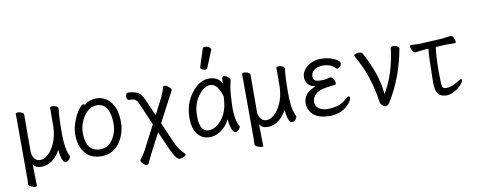

<svg xmlns="http://www.w3.org/2000/svg" viewBox="-75 -1127 4149 1671"><g transform="rotate(-10 2000.0 -292.0)"><path d="M138 173Q138 180 123.5 180Q109 180 87.5 170.5Q66 161 64 149V147Q67 98 66 60Q66 -405 65 -440L64 -474Q65 -484 85 -484Q101 -484 118.5 -476Q136 -468 136 -456Q135 -388 135 -193V-123Q137 -92 153 -69Q172 -42 205 -42Q240 -42 276 -74.5Q312 -107 337.5 -165.5Q363 -224 367 -301Q368 -318 368 -475Q368 -485 390 -485Q406 -485 423 -477.5Q440 -470 440 -458Q430 -383 430 -237Q430 -97 464 -34L465 -29Q465 -19 452.5 -3Q440 13 422 13Q397 13 386 -34Q375 -81 374 -103Q354 -59 308.5 -20.5Q263 18 205 18Q153 18 134 -19L135 68Q135 119 138 173Z M736 18Q644 18 593.5 -43Q543 -104 543 -207Q543 -251 556 -294Q569 -337 587.5 -373Q606 -409 625 -431.5Q644 -454 655 -454Q668 -454 671 -448Q715 -486 777 -486Q882 -486 933 -374Q954 -321 954 -245Q954 -150 900 -67Q839 18 736 18ZM736 -43Q822 -43 867 -141Q888 -187 888 -245Q888 -329 859 -377.5Q830 -426 771 -426Q703 -426 656.5 -356.5Q610 -287 610 -208Q610 -125 643 -84Q676 -43 736 -43Z M1400 158Q1385 158 1363 126Q1345 98 1323 49L1257 -102L1173 58Q1164 76 1129 148Q1124 161 1111 161Q1098 161 1080.5 144Q1063 127 1062 117.5Q1061 108 1077 90.5Q1093 73 1119 23L1224 -179L1187 -263L1143 -366Q1132 -394 1120 -405.5Q1108 -417 1095 -420Q1082 -423 1071 -423H1060Q1041 -423 1037 -448Q1035 -462 1041 -475Q1047 -488 1059 -488Q1088 -488 1119.5 -478.5Q1151 -469 1168.5 -448Q1186 -427 1200 -393L1262 -252L1335 -394Q1356 -436 1368 -483Q1370 -491 1382.5 -491Q1395 -491 1415 -476Q1435 -461 1437 -446Q1438 -442 1424 -417Q1410 -392 1397 -367L1296 -175L1380 17Q1401 65 1431 95Q1446 114 1455 122Q1459 123 1459 130Q1458 140 1438 149Q1418 158 1400 158Z M1695 18Q1627 18 1587 -32Q1547 -82 1547 -175Q1547 -302 1617.5 -394Q1688 -486 1773 -486Q1851 -486 1885 -423Q1887 -445 1888 -466Q1889 -484 1904.5 -484Q1920 -484 1937.5 -470.5Q1955 -457 1957 -442Q1952 -420 1944 -377Q1939 -347 1936 -306Q1931 -225 1931 -193Q1931 -91 1963 -34L1965 -29Q1965 -19 1952.5 -3Q1940 13 1922 13Q1906 13 1895.5 -8.5Q1885 -30 1879 -60.5Q1873 -91 1871 -108Q1843 -49 1795 -15.5Q1747 18 1695 18ZM1694 -42Q1736 -42 1774 -72Q1867 -147 1872 -296Q1872 -304 1873 -311Q1862 -347 1846 -376Q1818 -428 1773 -428Q1720 -428 1667.5 -358Q1615 -288 1615 -180Q1615 -42 1694 -42ZM1774 -576Q1771 -567 1757.5 -567Q1744 -567 1729.5 -575Q1715 -583 1715 -589.5Q1715 -596 1716 -597L1766 -752Q1769 -764 1786.5 -764Q1804 -764 1820.5 -754.5Q1837 -745 1837 -732Q1837 -729 1836 -727Z M2138 173Q2138 180 2123.5 180Q2109 180 2087.5 170.5Q2066 161 2064 149V147Q2067 98 2066 60Q2066 -405 2065 -440L2064 -474Q2065 -484 2085 -484Q2101 -484 2118.5 -476Q2136 -468 2136 -456Q2135 -388 2135 -193V-123Q2137 -92 2153 -69Q2172 -42 2205 -42Q2240 -42 2276 -74.5Q2312 -107 2337.5 -165.5Q2363 -224 2367 -301Q2368 -318 2368 -475Q2368 -485 2390 -485Q2406 -485 2423 -477.5Q2440 -470 2440 -458Q2430 -383 2430 -237Q2430 -97 2464 -34L2465 -29Q2465 -19 2452.5 -3Q2440 13 2422 13Q2397 13 2386 -34Q2375 -81 2374 -103Q2354 -59 2308.5 -20.5Q2263 18 2205 18Q2153 18 2134 -19L2135 68Q2135 119 2138 173Z M2910 -39Q2848 18 2755.5 18Q2663 18 2616 -20.5Q2569 -59 2565 -119Q2560 -214 2675 -258Q2634 -265 2613 -289.5Q2592 -314 2590 -346.5Q2588 -379 2607.5 -410.5Q2627 -442 2668 -464Q2709 -486 2757 -486Q2805 -486 2844.5 -474.5Q2884 -463 2904.5 -447Q2925 -431 2926 -422Q2927 -402 2913.5 -389Q2900 -376 2892.5 -376Q2885 -376 2880 -380L2870 -390Q2834 -425 2771 -425Q2714 -425 2688 -399.5Q2662 -374 2663.5 -346Q2665 -318 2682 -309Q2699 -300 2736.5 -300Q2774 -300 2811 -312H2815Q2830 -312 2841.5 -293.5Q2853 -275 2854 -258.5Q2855 -242 2841 -241Q2750 -232 2713.5 -218.5Q2677 -205 2657 -178Q2637 -151 2639 -118.5Q2641 -86 2671.5 -65.5Q2702 -45 2746.5 -45Q2791 -45 2835.5 -57.5Q2880 -70 2916 -106Q2930 -121 2942 -121Q2954 -121 2954.5 -110.5Q2955 -100 2945 -81Q2935 -62 2910 -39Z M3249 18Q3238 18 3228 11Q3208 -2 3202 -19Q3167 -267 3063 -441L3054 -461Q3054 -471 3067 -476Q3080 -481 3095 -481Q3125 -481 3130 -466Q3239 -268 3255 -88Q3350 -241 3379 -475Q3383 -486 3401 -486Q3417 -486 3434.5 -477Q3452 -468 3452 -458Q3408 -208 3282 -5Q3268 18 3249 18Z M3787 18Q3734 18 3711.5 -13.5Q3689 -45 3689 -110Q3691 -343 3700 -410L3667 -408Q3649 -407 3622.5 -403Q3596 -399 3585 -398H3584Q3571 -398 3559.5 -415.5Q3548 -433 3546 -450Q3544 -467 3557 -467L3634 -465L3825 -475Q3846 -477 3870.5 -480.5Q3895 -484 3907 -485H3909Q3922 -485 3932.5 -467.5Q3943 -450 3944.5 -433.5Q3946 -417 3934 -417L3869 -418Q3859 -418 3849 -418Q3839 -418 3831 -417L3765 -413Q3749 -285 3755 -108Q3756 -69 3763.5 -57.5Q3771 -46 3797 -46Q3844 -46 3906 -87Q3923 -100 3932 -100Q3940 -100 3940 -89Q3940 -79 3927.5 -62Q3915 -45 3893 -26.5Q3871 -8 3841 5Q3811 18 3787 18Z"/></g></svg>

Font: LXGW WenKai Mono TC
Style: Regular
Weight: 400
Designer: LXGW / Fontworks Inc.
Foundry: LXGW / Fontworks Inc.
Version: Version 1.330